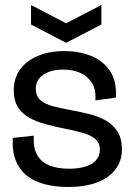

<svg xmlns="http://www.w3.org/2000/svg" viewBox="-20 -734 530 767"><path d="M252 13Q203 13 161 2.5Q119 -8 89 -31Q59 -54 43.5 -91.5Q28 -129 31 -183L115 -192Q112 -143 129 -114Q146 -85 179 -72.5Q212 -60 255 -60Q314 -60 346.5 -80Q379 -100 379 -135Q379 -163 361 -178.5Q343 -194 311.5 -203Q280 -212 239 -220Q199 -228 162 -238Q125 -248 96.5 -264Q68 -280 51.5 -306Q35 -332 35 -373Q35 -421 60 -456Q85 -491 131 -510.5Q177 -530 238 -530Q295 -530 343 -511Q391 -492 419 -451Q447 -410 443 -344L361 -333Q364 -376 347.5 -402.5Q331 -429 301.5 -442.5Q272 -456 233 -456Q183 -456 153 -435.5Q123 -415 123 -380Q123 -350 141.5 -334Q160 -318 192 -309.5Q224 -301 264 -294Q300 -287 335.5 -278.5Q371 -270 400.5 -254Q430 -238 448.5 -210Q467 -182 467 -137Q467 -91 441 -57Q415 -23 367 -5Q319 13 252 13ZM104 -714 244 -641 385 -714V-636L244 -563L104 -636Z"/></svg>

Font: Bricolage Grotesque 96pt
Style: Regular
Weight: 400
Version: Version 1.001;gftools[0.9.33.dev8+g029e19f]